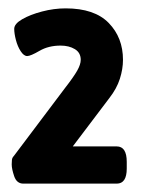

<svg xmlns="http://www.w3.org/2000/svg" viewBox="-20 -789 350 459"><path d="M36 -350Q20 -350 14 -367.5Q8 -385 8 -396Q8 -401 8.5 -406.5Q9 -412 13 -416L135 -578Q156 -605 164.5 -620Q173 -635 173 -646Q173 -663 159 -671.5Q145 -680 125 -680Q96 -680 74.5 -667.5Q53 -655 45 -655Q37 -655 29.5 -666.5Q22 -678 18 -693.5Q14 -709 14 -720Q14 -732 33 -743Q52 -754 80.5 -761.5Q109 -769 137 -769Q206 -769 240 -734Q274 -699 274 -646Q274 -624 266.5 -600.5Q259 -577 241 -554L154 -439H259Q283 -439 283 -402V-386Q283 -350 259 -350Z"/></svg>

Font: Asap Black
Style: Regular
Weight: 900
Designer: Pablo Cosgaya
Foundry: Omnibus-Type
Version: Version 3.001; ttfautohint (v1.8.4.7-5d5b)